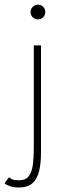

<svg xmlns="http://www.w3.org/2000/svg" viewBox="-59 -612 292 852"><path d="M25.5 220Q1.5 220 -15.5 213.8Q-32.5 207.5 -39 201.5L-19 174.5Q-13.5 179.5 -4.8 183.8Q4 188 25 188Q54.5 188 68.5 169.8Q82.5 151.5 86.8 119Q91 86.5 91 44V-410.5H123V63Q123 112 114.5 147.2Q106 182.5 84.8 201.2Q63.5 220 25.5 220ZM109.5 -526Q95.5 -526 86 -535.5Q76.5 -545 76.5 -558.5Q76.5 -567.5 81 -575Q85.5 -582.5 93 -587Q100.5 -591.5 109.5 -591.5Q119 -591.5 126.2 -587Q133.5 -582.5 137.8 -575Q142 -567.5 142 -558.5Q142 -545 132.8 -535.5Q123.5 -526 109.5 -526Z"/></svg>

Font: League Spartan Extralight
Style: Regular
Weight: 200
Foundry: The League of Moveable Type
Version: Version 2.300; ttfautohint (v1.8.3)